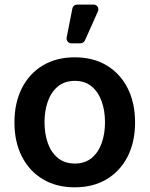

<svg xmlns="http://www.w3.org/2000/svg" viewBox="-20 -801 648 832"><path d="M42.6 -270.6Q42.6 -355.1 74.8 -418.7Q106.9 -482.2 165.5 -517.4Q224.1 -552.6 304 -552.6Q383.9 -552.6 442.5 -517.4Q501.1 -482.2 533.2 -418.7Q565.3 -355.1 565.3 -270.6Q565.3 -186.1 533.2 -122.9Q501.1 -59.7 442.5 -24.5Q383.9 10.7 304 10.7Q224.1 10.7 165.5 -24.5Q106.9 -59.7 74.8 -122.9Q42.6 -186.1 42.6 -270.6ZM435 -271Q435 -321 420.6 -361.7Q406.2 -402.3 377.1 -426.5Q348 -450.6 304.7 -450.6Q260.3 -450.6 231 -426.5Q201.7 -402.3 187.3 -361.7Q172.9 -321 172.9 -271Q172.9 -221.2 187.3 -180.8Q201.7 -140.3 231 -116.3Q260.3 -92.3 304.7 -92.3Q348 -92.3 377.1 -116.3Q406.2 -140.3 420.6 -180.8Q435 -221.2 435 -271ZM268.5 -634.2Q268.5 -625.7 274.5 -619.5Q280.5 -613.3 289.1 -613.3H328.8Q334.9 -613.3 340 -616.7Q345.2 -620 348 -625.7L404.5 -752.1Q406.2 -756.7 406.2 -760.3Q406.2 -768.8 400.2 -775Q394.2 -781.2 385.3 -781.2H313.9Q306.5 -781.2 300.8 -776.5Q295.1 -771.7 293.7 -764.6L268.8 -638.1Q268.5 -636.7 268.5 -634.2Z"/></svg>

Font: DeltaSans SemiBold
Style: Regular
Weight: 600
Designer: Rasmus Andersson
Foundry: rsms
Version: Version 3.012